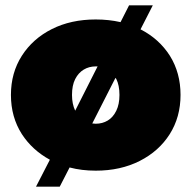

<svg xmlns="http://www.w3.org/2000/svg" viewBox="-20 -630 718 720"><path d="M339 10Q286 10 241 -2L204 70H115L167 -31Q101 -67 62 -127Q21 -191 21 -274Q21 -357 62 -421Q103 -485 174.5 -521Q246 -557 339 -557Q388 -557 432 -547L464 -610H553L507 -520Q577 -484 617 -421Q657 -357 657 -274Q657 -191 616.5 -127Q576 -63 504 -26.5Q432 10 339 10ZM339 -166Q364 -166 384 -178Q404 -190 416 -214.5Q428 -239 428 -274Q428 -310 416 -334Q415 -336 413 -338L326 -167Q332 -166 339 -166ZM262 -215 346 -381Q343 -381 339 -381Q314 -381 294 -369Q274 -357 262 -333.5Q250 -310 250 -274Q250 -240 262 -215Z"/></svg>

Font: Montserrat Thin Black
Style: Regular
Weight: 900
Version: Version 9.000